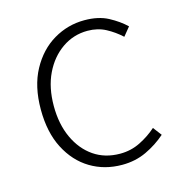

<svg xmlns="http://www.w3.org/2000/svg" viewBox="-88 -622 672 714"><g transform="rotate(-15 248.0 -265.0)"><path d="M297 13Q229 13 175 -19.5Q121 -52 89 -114Q57 -176 57 -264Q57 -353 91 -415.5Q125 -478 180 -510.5Q235 -543 299 -543Q353 -543 390.5 -523Q428 -503 454 -478L427 -445Q401 -469 370 -485.5Q339 -502 300 -502Q246 -502 202 -471.5Q158 -441 132.5 -388Q107 -335 107 -264Q107 -194 131.5 -141Q156 -88 199 -58.5Q242 -29 300 -29Q342 -29 378 -47Q414 -65 442 -90L467 -57Q433 -27 390.5 -7Q348 13 297 13Z"/></g></svg>

Font: Noto Sans JP ExtraLight
Style: Regular
Weight: 250
Designer: Ryoko NISHIZUKA  (kana, bopomofo & ideographs); Paul D. Hunt (Latin, Greek & Cyrillic); Sandoll Communications , Soo-you
Foundry: Adobe
Version: Version 2.004-H2;hotconv 1.0.118;makeotfexe 2.5.65603